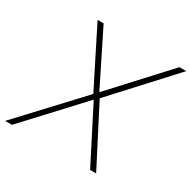

<svg xmlns="http://www.w3.org/2000/svg" viewBox="-194 -865 1017 1020"><g transform="rotate(30 314.5 -355.0)"><path d="M-36 0H6L315 -333L485 0H522L339 -355L665 -710H623L321 -382L158 -710H121L298 -358Z"/></g></svg>

Font: Geist Thin
Style: Italic
Weight: 100
Italic angle: -12°
Designer: Basement.studio, Andrés Briganti, Mateo Zaragoza
Foundry: Basement.studio, Vercel, Andrés Briganti, Guido Ferreyra, Mateo Zaragoza
Version: Version 1.500